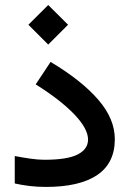

<svg xmlns="http://www.w3.org/2000/svg" viewBox="-20 -737 510 756"><path d="M91.8 -639.6 169.9 -717.3 248 -639.6 169.9 -561.5ZM38.1 -122.6Q68.8 -116.7 99.6 -112.3Q130.4 -107.9 154.8 -107.9Q245.6 -107.9 286.1 -128.9Q326.7 -149.9 326.7 -187.5Q326.7 -230 272.9 -286.4Q219.2 -342.8 120.6 -404.8L179.2 -493.2Q300.3 -420.9 366.2 -345.2Q432.1 -269.5 432.1 -189Q432.1 -94.7 362.8 -47.9Q293.5 -1 161.1 -1Q127.4 -1 96.7 -4.6Q65.9 -8.3 38.1 -14.6Z"/></svg>

Font: Vazir Medium FD-UI
Style: Medium-FD-UI
Weight: 500
Designer: Saber Rastikerdar
Foundry: Saber Rastikerdar
Version: Version 30.1.0